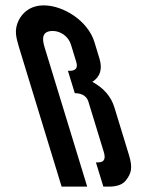

<svg xmlns="http://www.w3.org/2000/svg" viewBox="-20 -693 546 713"><path d="M39.5 -565C40.8 -553 44.5 -537.3 50.4 -518L208.8 0H303.8L145.4 -518C135.4 -550.7 136.1 -578 176 -578C204.8 -578 234.1 -558.1 243.6 -527L263.2 -463C269.9 -441 261.6 -430 238.3 -430H232.3L257.7 -347C279.1 -347 301.1 -339.1 308.1 -316L365.3 -129C371.8 -107.7 370.5 -90 344.2 -90H336.2L363.8 0H384.8C414.1 0 434.8 -7.5 446.9 -22.5C468.9 -49.9 472.9 -71.5 458.7 -118L404.9 -294C392.4 -334.7 365.1 -366.3 322.8 -389C352.4 -407.7 361.2 -436.7 349.2 -476L330.6 -537C306.4 -616 214.9 -673 143 -673C118.3 -673 97.3 -666.7 79.8 -654C54.7 -635.8 35.5 -601 39.5 -565Z"/></svg>

Font: Din Kursivschrift
Style: LeftEng
Weight: 400
Version: Version 1.089